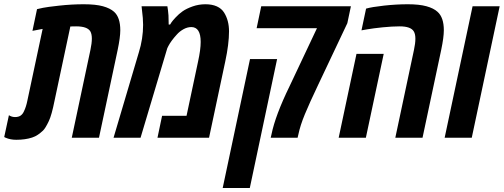

<svg xmlns="http://www.w3.org/2000/svg" viewBox="-71 -660 2414 920"><path d="M475.6 -603.5Q505.4 -576.7 505.4 -515.1Q505.4 -481 492.7 -420.4L403.3 0H272.9L362.3 -420.9Q369.1 -452.6 369.1 -474.9Q369.1 -497.1 361.8 -509.8Q347.2 -533.7 293.9 -533.7Q276.9 -533.7 266.1 -533.2L190.4 -177.7Q176.8 -108.9 163.1 -80.1Q146.5 -44.9 135 -34.2Q123.5 -23.4 110.8 -14.6Q98.1 -5.9 83 -1Q50.3 9.8 6.8 9.8Q-21.5 9.8 -43.9 0L-50.8 -3.4L-28.3 -107.9Q-15.1 -99.1 1 -99.1Q17.1 -99.1 27.1 -105.7Q37.1 -112.3 43 -125Q54.2 -147.5 60.1 -177.7L133.3 -521.5L84.5 -512.2L106.4 -616.2Q116.7 -618.7 135.3 -622.6Q153.8 -626.5 213.6 -633.1Q273.4 -639.6 330.3 -639.6Q387.2 -639.6 421.9 -630.1Q456.5 -620.6 475.6 -603.5Z M1002.9 -599.6Q1026.4 -562 1026.4 -509.8Q1026.4 -449.2 1008.3 -365.2L930.7 0H683.6L705.6 -105H822.8L877.9 -364.3Q890.6 -421.9 890.6 -459Q890.6 -530.3 845.7 -530.3Q826.7 -530.3 807.9 -519.8Q789.1 -509.3 775.9 -494.1Q749 -464.8 735.8 -439.5L730.5 -428.7L602.5 0H473.1L594.2 -408.7Q614.7 -474.1 614.7 -541Q614.7 -557.6 613.3 -574.2L607.4 -629.9H731Q734.4 -611.3 736.3 -585.9L737.3 -542.5H744.1Q746.6 -546.4 750.7 -553Q754.9 -559.6 770.5 -576.4Q786.1 -593.3 804.2 -606Q822.3 -618.7 851.8 -629.2Q881.3 -639.6 913.3 -639.6Q945.3 -639.6 968 -629.4Q990.7 -619.1 1002.9 -599.6Z M1593.3 -548.8 1452.6 -251.5Q1412.1 -166.5 1389.9 -112.8Q1367.7 -59.1 1358.9 -16.6L1355 0H1226.1L1230 -16.6Q1248.5 -107.4 1316.4 -246.6L1447.8 -524.9H1158.7L1180.7 -629.9H1610.4ZM1126 240.7H996.1L1127 -377H1256.8Z M2025.4 -603.5Q2055.7 -576.7 2055.7 -515.1Q2055.7 -481 2043 -420.4L1953.6 0H1823.2L1912.6 -420.9Q1919.4 -452.1 1919.4 -474.6Q1919.4 -497.1 1911.6 -509.8Q1897 -533.7 1844.2 -533.7Q1808.6 -533.7 1762.7 -529.1Q1716.8 -524.4 1689 -519.5L1661.1 -514.6L1683.1 -618.7Q1709.5 -626.5 1769 -633.1Q1828.6 -639.6 1883.1 -639.6Q1937.5 -639.6 1972.2 -630.1Q2006.8 -620.6 2025.4 -603.5ZM1682.1 0H1551.8L1637.2 -401.9H1767.6Z M2189.5 0H2059.6L2193.4 -629.9H2323.2Z"/></svg>

Font: Open Sans Hebrew Condensed
Style: Bold Italic
Weight: 700
Width: 3
Italic angle: -12°
Foundry: Ascender Corporation, Yanek Iontef
Version: Version 2.001;PS 002.001;hotconv 1.0.70;makeotf.lib2.5.58329